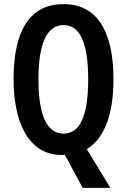

<svg xmlns="http://www.w3.org/2000/svg" viewBox="-20 -744 617 934"><path d="M532 -358C532 -600 447 -724 289 -724C129 -724 46 -601 46 -359C46 -152 117 10 280 10C285 10 291 9 295 8L382 170H517L402 -19C486 -68 532 -184 532 -358ZM167 -358C167 -532 208 -622 289 -622C369 -622 409 -535 409 -358C409 -180 369 -94 289 -94C209 -94 167 -183 167 -358Z"/></svg>

Font: Noto Sans Myanmar UI ExtraCondensed SemiBold
Style: Regular
Weight: 600
Width: 2
Designer: Monotype Design Team
Foundry: Monotype Imaging Inc.
Version: Version 2.103